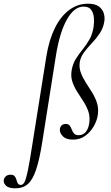

<svg xmlns="http://www.w3.org/2000/svg" viewBox="-134 -746 602 1041"><path d="M-50.4 275Q-85.8 275 -100.5 261.7Q-115.2 248.4 -113.8 231.6Q-112.6 219.2 -102.8 210.2Q-93 201.2 -77 201.2Q-61.4 201.2 -54.5 209.5Q-47.6 217.8 -44.8 228.9Q-42 240 -37.3 248.3Q-32.6 256.6 -20.4 256.6Q-9.2 256.6 -0.9 240.8Q7.4 225 16.8 179.9Q26.2 134.8 39.8 47L117.6 -442Q132.2 -530.8 163.7 -594.3Q195.2 -657.8 241.2 -691.9Q287.2 -726 343.4 -726Q382.4 -726 402.7 -710.4Q423 -694.8 429.2 -672.3Q435.4 -649.8 431.4 -628.4Q425.8 -593.4 406.7 -565Q387.6 -536.6 363.9 -511.8Q340.2 -487 321.9 -462.4Q303.6 -437.8 298.6 -410.4Q293.8 -379.8 304.1 -352.3Q314.4 -324.8 331.2 -298.6Q348 -272.4 365.2 -244.9Q382.4 -217.4 391.9 -187.6Q401.4 -157.8 396.2 -122.2Q391.8 -92 374.3 -61.3Q356.8 -30.6 328.5 -9.8Q300.2 11 261.4 11Q224.8 11 207.6 -6.2Q190.4 -23.4 190.4 -41.8Q190.4 -55.4 198.8 -64.7Q207.2 -74 222 -74Q237.2 -74 244 -64.9Q250.8 -55.8 255.2 -43.5Q259.6 -31.2 267.4 -22.1Q275.2 -13 293.2 -13Q317 -13 331.8 -31.5Q346.6 -50 350.4 -82Q354.4 -115.8 344.3 -143.8Q334.2 -171.8 317.1 -197.9Q300 -224 283.7 -249.8Q267.4 -275.6 258.1 -303.8Q248.8 -332 254.6 -366Q261.2 -401.6 277.9 -427.8Q294.6 -454 314.4 -478.5Q334.2 -503 350.7 -531.5Q367.2 -560 373.4 -600Q377 -623.8 375.1 -649.1Q373.2 -674.4 360.8 -692.3Q348.4 -710.2 319 -710.2Q268.4 -710.2 228.9 -640.5Q189.4 -570.8 169.2 -444.6L95.6 21Q80.8 116.2 62.3 172.1Q43.8 228 17.3 251.5Q-9.2 275 -50.4 275Z"/></svg>

Font: Cormorant Light
Style: Italic
Weight: 300
Italic angle: -10°
Designer: Christian Thalmann (Catharsis Fonts)
Foundry: Catharsis Fonts
Version: Version 4.000